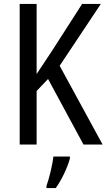

<svg xmlns="http://www.w3.org/2000/svg" viewBox="-20 -734 541 975"><path d="M501 0 283 -400 492 -714H397L241 -471C209 -422 184 -385 166 -358V-714H80V0H166V-272L224 -333L404 0ZM335 71V61H251C247 102 229 175 216 210V221H263C293 180 323 116 335 71Z"/></svg>

Font: Noto Sans Myanmar UI Condensed
Style: Regular
Weight: 400
Width: 3
Designer: Monotype Design Team
Foundry: Monotype Imaging Inc.
Version: Version 2.103